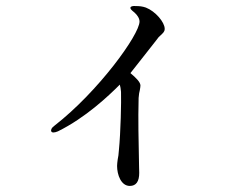

<svg xmlns="http://www.w3.org/2000/svg" viewBox="-20 -571 790 633"><path d="M410 -546C409 -542 413 -538 423 -530C432 -522 440 -511 440 -500C440 -457 304 -269 160 -157C150 -150 147 -143 149 -138C151 -133 159 -133 171 -138C262 -183 337 -254 375 -292C377 -286 378 -278 379 -268C380 -236 378 -136 372 -76C371 -63 370 -53 368 -45C367 -37 366 -30 366 -24C366 5 379 42 408 42C429 42 439 27 439 -1C439 -12 438 -29 438 -50C437 -102 435 -176 437 -248C438 -260 439 -267 441 -274C442 -280 443 -285 443 -289C443 -300 429 -314 410 -330C446 -375 475 -413 495 -438C502 -448 505 -451 510 -455C517 -462 523 -466 523 -476C523 -498 492 -534 461 -546C450 -550 439 -551 429 -551C417 -552 411 -550 410 -546Z"/></svg>

Font: 寒蝉锦书宋 CompactLight
Style: Bold
Weight: 400
Width: 4
Designer: 寒蝉锦书宋{Warren} 思源宋体{Ryoko NISHIZUKA 西塚涼子 (kana & ideographs); Frank Grießhammer (Latin, Greek & Cyrillic); Wenlong ZHANG 
Foundry: Adobe & ChillType
Version: Version 2.000;Glyphs 3.1.1 (3135)